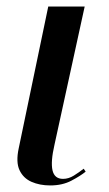

<svg xmlns="http://www.w3.org/2000/svg" viewBox="-20 -556 331 585"><path d="M133 9Q101 9 76 -2Q51 -13 39.5 -37.5Q28 -62 37 -104L127 -536H238L146 -115Q134 -63 140 -37Q146 -11 172 -11Q189 -11 205 -21Q221 -31 235 -42L241 -33Q225 -20 197.5 -5.5Q170 9 133 9Z"/></svg>

Font: Noto Serif Display Medium
Style: Italic
Weight: 500
Italic angle: -12°
Designer: Monotype Design Team
Foundry: Monotype Imaging Inc.
Version: Version 2.009